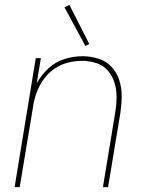

<svg xmlns="http://www.w3.org/2000/svg" viewBox="-20 -769 616 789"><path d="M40 0H61L116 -331Q120 -360 130.5 -388.5Q141 -417 159 -442.5Q177 -468 203 -486Q229 -504 258.5 -511.5Q288 -519 317 -519Q347 -519 375.5 -510Q404 -501 423 -479Q442 -457 450.5 -429Q459 -401 459 -371Q459 -341 454 -310L403 0H424L475 -307Q480 -341 480 -375Q480 -409 470 -440Q460 -471 438 -494.5Q416 -518 384 -528Q352 -538 319 -538Q282 -538 245 -526.5Q208 -515 179 -488Q150 -461 131 -427L148 -530H127ZM331 -580 347 -588 265 -749 245 -739Z"/></svg>

Font: Iosevka Sparkle Thin Oblique
Style: Regular
Weight: 100
Italic angle: -9°
Designer: Belleve Invis
Foundry: Belleve Invis
Version: Version 4.5.0; ttfautohint (v1.8.3)